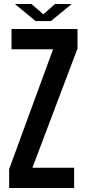

<svg xmlns="http://www.w3.org/2000/svg" viewBox="-20 -946 437 966"><path d="M26 0V-95L247 -698H38V-800H370V-702L143 -102H353V0ZM55 -926H138L198 -874L257 -926H341L236 -840H159Z"/></svg>

Font: Big Shoulders Text
Style: Bold
Weight: 700
Designer: Patric King
Foundry: XO Type Co
Version: Version 1.000; ttfautohint (v1.8.2)